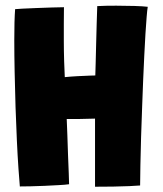

<svg xmlns="http://www.w3.org/2000/svg" viewBox="-20 -674 587 692"><path d="M51.5 -2Q49.5 -23.5 46.5 -67Q43.5 -110.5 40.8 -167.8Q38 -225 36 -288.2Q34 -351.5 32.8 -413.5Q31.5 -475.5 31.5 -528.5Q31.5 -563.5 32.2 -592.5Q33 -621.5 34.5 -641Q39 -641.5 60.5 -642.8Q82 -644 110.5 -645Q139 -646 166.2 -647Q193.5 -648 210.5 -648Q210 -622 210 -588.8Q210 -555.5 210 -527Q210 -492 211.2 -452.8Q212.5 -413.5 213.5 -396Q224.5 -397 236.2 -398Q248 -399 259.8 -399.5Q271.5 -400 283 -400.5Q294.5 -401 304.8 -401.5Q315 -402 323.5 -402Q324 -415.5 324.8 -446.2Q325.5 -477 326.5 -515Q327.5 -553 328.5 -590Q329.5 -627 330.5 -652Q344 -653 362.5 -653.2Q381 -653.5 399 -653.5Q434 -653.5 465.2 -652.5Q496.5 -651.5 512.5 -649.5Q510.5 -638 508.5 -612.5Q506.5 -587 504.2 -551.5Q502 -516 500 -473.8Q498 -431.5 496 -386Q494 -340.5 492.5 -294.5Q490 -236 488.5 -180Q487 -124 486 -78.5Q485 -33 485 -5.5Q473 -4.5 446.5 -3.2Q420 -2 387.5 -1.5Q355 -1 322.5 -1Q322.5 -36 322.5 -68.2Q322.5 -100.5 322.5 -130.2Q322.5 -160 322.5 -188.8Q322.5 -217.5 322.5 -246.5Q312.5 -246 301.8 -246Q291 -246 280.5 -245.5Q270 -245 259.5 -245Q249 -245 239 -245Q229 -245 220.5 -245Q221.5 -221 222.8 -186.2Q224 -151.5 225.2 -115Q226.5 -78.5 227.8 -50Q229 -21.5 229 -10Q215.5 -8 191.8 -6.8Q168 -5.5 140.8 -4.2Q113.5 -3 89.5 -2.5Q65.5 -2 51.5 -2Z"/></svg>

Font: Grandstander Thin ExtraBold
Style: Regular
Weight: 800
Version: Version 1.200